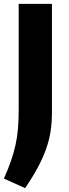

<svg xmlns="http://www.w3.org/2000/svg" viewBox="-22 -760 356 987"><path d="M-2 158Q20 109 34.5 67Q49 25 58 -16Q67 -57 70.5 -100Q74 -143 74 -195V-740H245V-182Q245 -130 238 -84.5Q231 -39 214.5 7Q198 53 172 101.5Q146 150 107 207Z"/></svg>

Font: Encode Sans Normal
Style: Bold
Weight: 700
Designer: Pablo Impallari, Andres Torresi
Foundry: Pablo Impallari, Andres Torresi
Version: Version 1.000; ttfautohint (v1.00) -l 8 -r 50 -G 200 -x 14 -